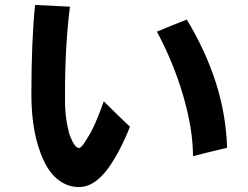

<svg xmlns="http://www.w3.org/2000/svg" viewBox="-20 -663 1002 777"><path d="M506 -150Q462 -41 414 23Q360 94 300 94Q255 94 218 66.5Q181 39 156 -15Q107 -121 107 -280Q107 -498 122 -643L263 -636Q243 -477 243 -281V-259Q243 -177 262 -120L254 -139Q279 -64 299 -64Q311 -64 334 -105Q363 -148 400 -253Q452 -201 506 -150ZM761 -31Q761 -139 722 -273.5Q683 -408 615 -535Q650 -549 676 -560L736 -584Q814 -454 854.5 -325.5Q895 -197 899 -65Q807 -43 761 -31Z"/></svg>

Font: Gmarket Sans TTF Bold
Style: Regular
Weight: 700
Designer: Creative Director : Sungho Lee; Art Director : Kiwoong Choi; Project Manager : Sori Yang, Jongwook Yoon; Font Designer :
Foundry: Sandoll Inc.
Version: Version 1.000;hotconv 1.0.109;makeotfexe 2.5.65596